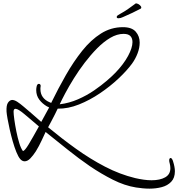

<svg xmlns="http://www.w3.org/2000/svg" viewBox="-20 -867 1063 1145"><path d="M872 258Q851 258 831 256Q811 254 791 251Q723 240 653.5 205Q584 170 516 124Q449 78 383 25Q317 -28 252 -80Q244 -63 228.5 -29.5Q213 4 194 35Q178 60 161 77.5Q144 95 127 95Q113 95 101 82Q89 68 77.5 39.5Q66 11 56 -24Q46 -59 38 -94.5Q30 -130 25 -158.5Q20 -187 19 -201Q17 -239 27.5 -254.5Q38 -270 52 -271Q66 -271 83 -260Q100 -249 121 -231Q142 -214 168.5 -190.5Q195 -167 226 -140L273 -226Q270 -228 267 -229.5Q264 -231 261 -232Q233 -248 214.5 -272.5Q196 -297 196 -330Q196 -335 196.5 -339.5Q197 -344 198 -349Q201 -367 212 -367Q217 -367 220.5 -362.5Q224 -358 222 -349Q221 -346 221 -342.5Q221 -339 221 -336Q221 -308 235 -288.5Q249 -269 274 -258Q277 -257 279.5 -256Q282 -255 285 -253Q327 -339 373 -419.5Q419 -500 470.5 -564.5Q522 -629 582 -667Q642 -705 713 -705Q766 -705 789.5 -678Q813 -651 813 -613Q813 -582 800.5 -549Q788 -516 767 -487Q736 -445 686.5 -398.5Q637 -352 576.5 -311Q516 -270 451 -244Q386 -218 324 -219Q318 -206 307.5 -185Q297 -164 286 -143.5Q275 -123 267 -108Q348 -41 433 20Q518 81 606.5 127Q695 173 786 195Q812 201 837 204.5Q862 208 884 208Q934 208 965 190.5Q996 173 996 136Q996 130 995 122Q994 114 992 107Q989 98 989 89Q989 81 992 78Q996 74 999.5 75.5Q1003 77 1004 79Q1010 86 1012 95Q1023 130 1023 154Q1023 194 1001 217Q979 240 944.5 249Q910 258 872 258ZM336 -245Q393 -252 445.5 -275Q498 -298 541.5 -328Q585 -358 618 -386.5Q651 -415 669 -434Q717 -484 743.5 -533Q770 -582 770 -616Q770 -639 757.5 -652Q745 -665 717 -665Q678 -665 638 -641.5Q598 -618 559.5 -579Q521 -540 485.5 -493.5Q450 -447 420.5 -399.5Q391 -352 369.5 -311.5Q348 -271 336 -245ZM117 34Q128 32 151.5 -7Q175 -46 212 -113Q186 -135 164.5 -153.5Q143 -172 126 -186Q89 -217 74 -218H72Q61 -218 61 -201Q61 -186 65.5 -153.5Q70 -121 77.5 -83.5Q85 -46 95 -13.5Q105 19 117 34ZM686 -758Q676 -758 676 -766Q676 -771 682 -775.5Q688 -780 696 -784Q722 -798 746 -815Q770 -832 786 -844L788 -846Q796 -848 805.5 -842.5Q815 -837 820 -829.5Q825 -822 820 -816Q802 -806 769.5 -790.5Q737 -775 713 -765Q699 -758 686 -758Z"/></svg>

Font: WindSong Medium
Style: Regular
Weight: 500
Designer: Robert E. Leuschke
Foundry: Robert E. Leuschke
Version: Version 1.010; ttfautohint (v1.8.3)